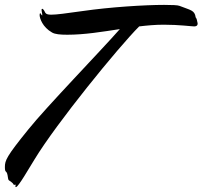

<svg xmlns="http://www.w3.org/2000/svg" viewBox="-50 -737 828 785"><path d="M757 -646C755 -655 755 -660 750 -666C746 -696 729 -695 684 -713C677 -716 654 -717 621 -717C542 -717 399 -708 289 -692C218 -682 181 -677 160 -677C137 -677 136 -683 131 -693C128 -698 125 -701 123 -701C121 -701 120 -700 120 -697C120 -690 123 -682 123 -674C122 -674 120 -675 117 -680C116 -682 116 -683 115 -683C113 -683 112 -680 112 -676C112 -662 124 -626 163 -604C175 -597 196 -595 225 -595C296 -595 367 -607 440 -618C359 -526 138 -298 66 -208C-24 -97 -30 -81 -30 -54C-30 -27 -23 -43 -19 -20C-15 2 -19 -4 -4 7C7 15 5 19 7 19C8 19 11 18 12 18C14 18 14 18 14 19C14 21 13 24 13 26C13 27 13 28 15 28C25 28 69 -50 91 -85C180 -232 434 -544 519 -629C552 -633 585 -636 620 -636C682 -636 734 -629 744 -629C750 -629 758 -631 758 -640C758 -642 758 -644 757 -646Z"/></svg>

Font: Oregano
Style: Italic
Weight: 400
Italic angle: -12°
Designer: Astigmatic (AOETI)
Foundry: Astigmatic (AOETI)
Version: Version 1.000